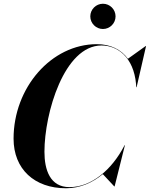

<svg xmlns="http://www.w3.org/2000/svg" viewBox="-20 -996 800 1026"><path d="M462.5 -908.5C462.5 -871.5 493 -841 530 -841C567.5 -841 597.5 -871.5 597.5 -908.5C597.5 -945.5 567.5 -976 530 -976C493 -976 462.5 -945.5 462.5 -908.5ZM332.5 10C407.5 10 474.5 -19.5 529.5 -65.5L590.5 0H592.5L647.5 -220H645.5L643 -215C577.5 -89.5 469 4 351.5 4C247.5 4 217.5 -88 217.5 -185C217.5 -392 323.5 -753 522.5 -753C607 -753 694 -691.5 707 -547L708 -530H710L760.5 -750H758.5L663.5 -682C627 -732 570 -760 497.5 -760C254.5 -760 52.5 -528 52.5 -255C52.5 -92 164.5 10 332.5 10Z"/></svg>

Font: Bodoni* 96pt
Style: Bold Italic
Weight: 700
Italic angle: -13°
Version: Version 2.3